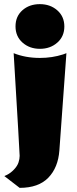

<svg xmlns="http://www.w3.org/2000/svg" viewBox="-20 -723 370 928"><path d="M46 -466Q103 -443 173 -443Q232 -443 285 -460L301 -466L267 4Q261 87 213.5 136Q166 185 75 185L1 128L14 122Q32 113 48 96Q64 79 69.5 62Q75 45 75 30.5Q75 16 46 -466ZM173 -487Q123 -487 89 -517Q55 -547 55 -595.5Q55 -644 88.5 -673.5Q122 -703 172.5 -703Q223 -703 257 -673Q291 -643 291 -595Q291 -547 257 -517Q223 -487 173 -487Z"/></svg>

Font: Wendy One
Style: Regular
Weight: 400
Designer: Alejandro Inler
Foundry: Alejandro Inler
Version: 1.001